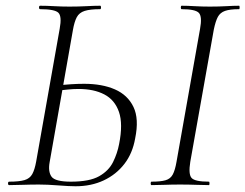

<svg xmlns="http://www.w3.org/2000/svg" viewBox="-20 -645 855 669"><path d="M243 4Q221 4 183 1Q145 -2 116 -2Q86 -2 59 -1Q32 0 12 0Q8 0 8 -6Q8 -12 12 -12Q47 -12 65.5 -17.5Q84 -23 92.5 -38.5Q101 -54 106 -82L188 -545Q196 -588 183.5 -600.5Q171 -613 120 -613Q116 -613 116 -619Q116 -625 120 -625Q143 -625 168.5 -623.5Q194 -622 222 -622Q254 -622 281.5 -623.5Q309 -625 329 -625Q332 -625 332 -619Q332 -613 329 -613Q294 -613 275 -607Q256 -601 247.5 -585Q239 -569 234 -540L153 -80Q147 -47 159.5 -29.5Q172 -12 227 -12Q292 -12 325.5 -31Q359 -50 374 -80.5Q389 -111 395 -143Q409 -213 394.5 -255Q380 -297 343.5 -316Q307 -335 254 -335Q235 -335 216 -333Q197 -331 177 -329L179 -347Q205 -350 228 -351.5Q251 -353 273 -353Q336 -353 380.5 -333.5Q425 -314 445 -272.5Q465 -231 451 -163Q442 -111 413.5 -74Q385 -37 341.5 -16.5Q298 4 243 4ZM508 0Q505 0 505 -6Q505 -12 508 -12Q540 -12 557 -17Q574 -22 582 -37Q590 -52 595 -81L677 -544Q685 -587 673 -600Q661 -613 613 -613Q610 -613 610 -619Q610 -625 613 -625Q633 -625 658 -623.5Q683 -622 711 -622Q743 -622 768.5 -623.5Q794 -625 813 -625Q815 -625 815 -619Q815 -613 813 -613Q781 -613 764 -607Q747 -601 739 -586Q731 -571 725 -542L643 -81Q636 -38 647.5 -25Q659 -12 708 -12Q710 -12 710 -6Q710 0 708 0Q688 0 663 -1Q638 -2 607 -2Q579 -2 553.5 -1Q528 0 508 0Z"/></svg>

Font: Cormorant Infant Light
Style: Italic
Weight: 300
Italic angle: -10°
Designer: Christian Thalmann (Catharsis Fonts)
Foundry: Catharsis Fonts
Version: Version 4.001